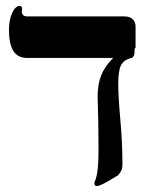

<svg xmlns="http://www.w3.org/2000/svg" viewBox="-20 -608 520 643"><path d="M434 -449 431 -444Q431 -427 428 -421Q425 -415 421 -414Q394 -408 385 -389Q376 -370 376 -328Q376 -285 383 -207Q390 -129 390 -61Q390 -44 386 -36Q382 -28 374 -20Q372 -19 368 -16.5Q364 -14 362 -13L347 -4Q337 2 333 4L323 9Q310 15 305 15Q296 15 296 6L297 1Q310 -26 310 -104L309 -206L307 -284Q307 -326 319 -356Q331 -386 359 -414H70Q40 -414 25 -437Q10 -460 10 -509Q10 -541 21 -565Q32 -588 45 -588Q54 -588 54 -580L53 -569Q53 -562 58 -557Q62 -553 73 -553H397Q414 -553 424 -544Q434 -535 434 -519Z"/></svg>

Font: Libra Serif Modern
Style: Bold
Weight: 700
Designer: Stefan Peev, Context Ltd
Foundry: Ascender Corporation
Version: Version 1.000